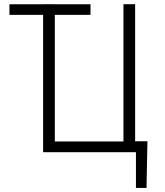

<svg xmlns="http://www.w3.org/2000/svg" viewBox="-20 -731 793 922"><path d="M187 -659.7H25.4V-710.4H187V-710.9H243.2V-710.4H414.6V-659.7H243.2V-51.8H572.8V-710.9H628.9V-52.7H688L683.6 171.4H632.8V0H187Z"/></svg>

Font: MAUL Condensed Light
Style: Light
Weight: 300
Designer: MAUL
Version: Version 2.137; 2017; ttfautohint (v1.8.3)